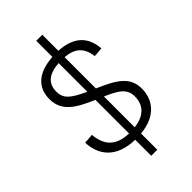

<svg xmlns="http://www.w3.org/2000/svg" viewBox="-307 -982 1234 1234"><g transform="rotate(-45 310.0 -365.5)"><path d="M485 -552 550.5 -557C541 -691.5 449.5 -736.5 344 -741.5V-887.5H289V-741C159 -732.5 83.5 -673 83.5 -563C83.5 -450.5 166.5 -403.5 288.5 -350.5C289 -350.5 289 -350 289.5 -350V-44.5C182 -48 124 -97 114.5 -207L48 -202C53 -88.5 117.5 7.5 289 12V157.5H344V10C494 -4 552 -94 552 -190.5C552 -298.5 473.5 -343.5 343.5 -400V-684.5C428 -678 476 -638 485 -552ZM149 -566.5C149 -639.5 197 -678.5 289.5 -684.5V-424C180 -474 149 -503.5 149 -566.5ZM343.5 -47V-327C432.5 -288 484.5 -259.5 484.5 -187C484.5 -105 433.5 -57.5 343.5 -47Z"/></g></svg>

Font: Monaspace Krypton ExtraLight
Style: Regular
Weight: 200
Designer: Riley Cran & the Lettermatic Team
Foundry: Lettermatic
Version: Version 1.101 (Monaspace Krypton)